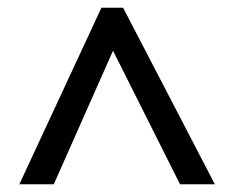

<svg xmlns="http://www.w3.org/2000/svg" viewBox="-20 -739 604 496"><path d="M30 -263 242 -719H298L535 -263H445L272 -608L119 -263Z"/></svg>

Font: Noto Sans Khmer Medium
Style: Regular
Weight: 500
Version: Version 2.003